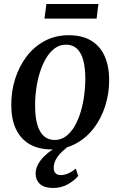

<svg xmlns="http://www.w3.org/2000/svg" viewBox="-20 -731 598 954"><path d="M321.5 -556Q387 -556 431.5 -530Q476 -504 499 -454.2Q522 -404.5 522.5 -333.5Q522.5 -266.5 502.8 -204.5Q483 -142.5 445.8 -93.8Q408.5 -45 355.5 -16.8Q302.5 11.5 236.5 11.5Q172 11.5 127.2 -14.5Q82.5 -40.5 59.2 -89.8Q36 -139 36 -208.5Q35.5 -276.5 55.2 -339Q75 -401.5 112.2 -450.5Q149.5 -499.5 202.5 -527.8Q255.5 -556 321.5 -556ZM308 -509Q276 -509 251.2 -490.2Q226.5 -471.5 208 -440Q189.5 -408.5 177.5 -369Q165.5 -329.5 159.8 -287.5Q154 -245.5 154.5 -206Q154.5 -147.5 166 -109.8Q177.5 -72 199.2 -53.8Q221 -35.5 251.5 -35.5Q283 -35.5 307.8 -54Q332.5 -72.5 350.8 -104Q369 -135.5 380.8 -175Q392.5 -214.5 398.2 -256.2Q404 -298 404 -337Q404 -394 393.5 -432.2Q383 -470.5 361.8 -489.8Q340.5 -509 308 -509ZM242.5 203Q199 202.5 178 182.8Q157 163 157 132.5Q157 108 169 85.8Q181 63.5 201 44.2Q221 25 245.8 8.8Q270.5 -7.5 296 -20.5L318 -33L341 -19Q312.5 0 291.2 19.8Q270 39.5 258.5 60Q247 80.5 247 102.5Q247 121 256.2 130Q265.5 139 282.5 139Q300 139 319.2 130.5Q338.5 122 356.5 106.5L368.5 143Q351.5 165 317.8 184.2Q284 203.5 242.5 203ZM210.5 -711H469L460 -638.5H201Z"/></svg>

Font: Merriweather 48pt Medium
Style: Italic
Weight: 500
Italic angle: -7.8°
Version: Version 2.101